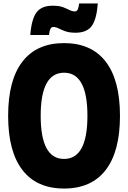

<svg xmlns="http://www.w3.org/2000/svg" viewBox="-20 -1069 740 1109"><path d="M350 20Q192 20 109.5 -87Q27 -194 27 -400Q27 -606 109.5 -713Q192 -820 350 -820Q508 -820 590.5 -713Q673 -606 673 -400Q673 -194 590.5 -87Q508 20 350 20ZM350 -151Q485 -151 485 -400Q485 -649 350 -649Q215 -649 215 -400Q215 -151 350 -151ZM155 -867Q162 -959 191 -997.5Q220 -1036 284 -1036Q322 -1036 344 -1027.5Q366 -1019 381.5 -1011Q397 -1003 413 -1003Q423 -1003 428.5 -1013.5Q434 -1024 437 -1049H545Q538 -957 509.5 -918.5Q481 -880 417 -880Q380 -880 357 -888.5Q334 -897 318.5 -905Q303 -913 287 -913Q277 -913 271.5 -902.5Q266 -892 263 -867Z"/></svg>

Font: Martian Mono ExtraBold
Style: Regular
Weight: 800
Monospace: yes
Designer: Roman Shamin
Foundry: Evil Martians
Version: Version 1.000; ttfautohint (v1.8.4.7-5d5b)